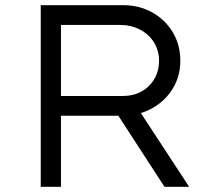

<svg xmlns="http://www.w3.org/2000/svg" viewBox="-20 -720 826 740"><path d="M137 0V-700H455Q517 -700 567 -672Q617 -644 646 -595.5Q675 -547 675 -486Q675 -426 645.5 -378Q616 -330 565 -302Q514 -274 452 -274H215V0ZM614 0 414 -308 491 -333 709 0ZM215 -350H452Q494 -350 525.5 -367.5Q557 -385 575 -416Q593 -447 593 -486Q593 -525 573.5 -556.5Q554 -588 519.5 -606Q485 -624 440 -624H215Z"/></svg>

Font: Lexend Exa Light
Style: Regular
Weight: 300
Designer: Bonnie Shaver-Troup, Thomas Jockin
Foundry: Lexend
Version: Version 1.007